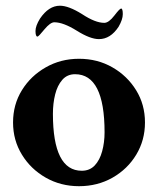

<svg xmlns="http://www.w3.org/2000/svg" viewBox="-20 -641 551 668"><path d="M254.9 6.8Q191.4 6.8 139.2 -22.9Q86.9 -52.7 56.2 -103Q25.4 -153.3 25.4 -214.8Q25.4 -277.3 56.2 -327.1Q86.9 -377 139.2 -406.7Q191.4 -436.5 254.9 -436.5Q319.3 -436.5 371.1 -406.7Q422.9 -377 453.6 -327.1Q484.4 -277.3 484.4 -214.8Q484.4 -153.3 454.1 -103Q423.8 -52.7 371.6 -22.9Q319.3 6.8 254.9 6.8ZM264.6 -46.9Q292 -46.9 309.6 -65.4Q327.1 -84 335.4 -114.7Q343.8 -145.5 343.8 -180.7Q343.8 -382.8 241.2 -382.8Q213.9 -382.8 196.8 -363.3Q179.7 -343.8 171.9 -312.5Q164.1 -281.2 164.1 -245.1Q164.1 -46.9 264.6 -46.9ZM324.2 -504.9Q293.9 -504.9 247.1 -534.2Q200.2 -563.5 168.9 -563.5Q155.3 -563.5 134.8 -539.1Q114.3 -513.7 110.4 -513.7Q103.5 -513.7 103.5 -533.2Q103.5 -550.8 119.1 -576.2Q149.4 -621.1 188.5 -621.1Q218.8 -621.1 265.6 -591.8Q311.5 -561.5 342.8 -561.5Q358.4 -561.5 377.9 -586.9Q396.5 -611.3 401.4 -611.3Q407.2 -611.3 407.2 -591.8Q407.2 -573.2 392.6 -547.9Q364.3 -504.9 324.2 -504.9Z"/></svg>

Font: Crimson Text Bold
Style: Bold
Weight: 700
Designer: Sebastian Kosch
Foundry: Sebastian Kosch
Version: Version 1.10 July 1, 2025